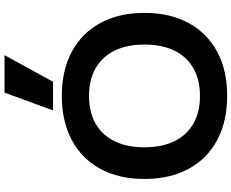

<svg xmlns="http://www.w3.org/2000/svg" viewBox="-110 -930 1050 871"><g transform="rotate(-90 415.5 -495.0)"><path d="M415.3 10Q299.7 10 214.8 -35.5Q130 -81 84.3 -165.3Q38.7 -249.7 38.7 -365Q38.7 -481 84.3 -565Q130 -649 214.8 -694.5Q299.7 -740 415.3 -740Q532 -740 616.3 -694.5Q700.7 -649 746.3 -565Q792 -481 792 -365Q792 -249.7 746.3 -165.3Q700.7 -81 616.3 -35.5Q532 10 415.3 10ZM415.3 -113.3Q488.7 -113.3 541 -143.3Q593.4 -173.3 620.9 -229.5Q648.4 -285.7 648.4 -365Q648.4 -444.3 620.9 -500.5Q593.4 -556.7 541 -586.7Q488.7 -616.7 415.3 -616.7Q342 -616.7 289.6 -586.7Q237.3 -556.7 209.8 -500.5Q182.3 -444.3 182.3 -365Q182.3 -285.7 209.8 -229.5Q237.3 -173.3 289.6 -143.3Q342 -113.3 415.3 -113.3ZM479.7 -780H349.7L430.4 -1000H600.3Z"/></g></svg>

Font: M PLUS 2 Thin
Style: Regular
Weight: 100
Designer: Coji Morishita
Foundry: UNDERFOREST DESIGN
Version: Version 1.001